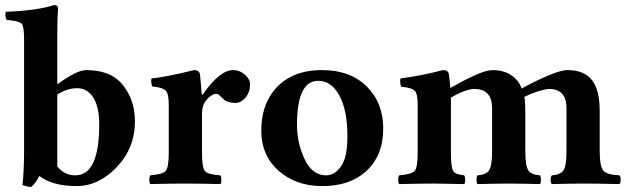

<svg xmlns="http://www.w3.org/2000/svg" viewBox="-20 -718 2460 751"><path d="M74.2 -127V-564.9Q74.2 -614.7 64.2 -625.5Q54.2 -636.2 5.9 -640.1Q-2 -654.3 2.9 -671.9Q127 -676.8 190.9 -698.2Q207 -698.2 207 -685.1Q204.1 -647.9 204.1 -583V-388.2Q281.2 -444.3 316.9 -443.8Q408.7 -443.8 454.1 -393.1Q508.3 -331.1 507.8 -243.2Q507.8 -139.2 437 -64.7Q366.2 9.8 279.8 9.8Q185.5 9.8 133.8 -29.8Q120.6 -2.9 102.1 13.2Q88.9 13.2 67.9 5.9Q74.2 -50.8 74.2 -127ZM204.1 -348.1V-66.9Q232.9 -31.7 274.9 -32.2Q367.7 -32.2 368.2 -230Q368.2 -300.8 344.5 -336.9Q320.8 -373 282.2 -373Q242.2 -373 204.1 -348.1Z M770 -268.1V-122.1Q770 -62 782 -48.6Q793.9 -35.2 841.8 -32.2Q845.7 -28.3 845.9 -15.1Q846.2 -2 841.8 2Q755.9 0 705.1 0Q651.9 0 567.9 2Q564 -2 564 -14.9Q564 -27.8 567.9 -32.2Q615.7 -36.1 627.9 -49.1Q640.1 -62 640.1 -122.1V-309.1Q640.1 -351.1 628.2 -363.5Q616.2 -376 575.2 -379.9Q569.3 -397.9 572.8 -411.1Q630.9 -417 738.8 -443.8Q759.8 -443.8 762.2 -426.8Q767.1 -377.9 769 -348.1H772.9Q839.8 -444.3 892.1 -443.8Q918 -443.8 938 -426Q958 -408.2 958 -388.2Q958 -357.4 940.4 -336.4Q922.9 -315.4 900.4 -315.4Q868.7 -315.4 852.1 -332Q850.1 -334 846.7 -337.4Q843.3 -340.8 841.3 -342.8Q839.4 -344.7 836.4 -346.9Q833.5 -349.1 831.1 -350.1Q828.6 -351.1 825.7 -351.1Q811.5 -351.1 793.9 -334Q782.2 -322.8 776.1 -307.9Q770 -293 770 -268.1Z M1224.6 -401.9Q1141.6 -401.9 1141.6 -229Q1141.6 -160.2 1171.1 -96.2Q1200.7 -32.2 1255.9 -32.2Q1289.1 -32.2 1314 -67.6Q1338.9 -103 1338.9 -184.1Q1338.9 -286.1 1307.6 -344Q1276.4 -401.9 1224.6 -401.9ZM1002 -207Q1002 -307.1 1056.6 -370.1Q1121.1 -444.3 1240.7 -443.8Q1349.6 -443.8 1414.3 -379.9Q1479 -315.9 1479 -215.8Q1479 -107.9 1410.6 -46.9Q1346.7 10.3 1239.7 9.8Q1137.7 9.8 1069.8 -50Q1002 -109.9 1002 -207Z M1743.7 -122.1Q1743.7 -63 1752.7 -49.1Q1761.7 -35.2 1795.4 -32.2Q1799.3 -28.3 1799.6 -15.1Q1799.8 -2 1795.4 2Q1709.5 0 1678.7 0Q1625.5 0 1541.5 2Q1537.6 -2 1537.6 -14.9Q1537.6 -27.8 1541.5 -32.2Q1589.4 -36.1 1601.6 -49.1Q1613.8 -62 1613.8 -122.1V-309.1Q1613.8 -351.1 1602.3 -363Q1590.8 -375 1548.8 -378.9Q1543 -397.9 1546.4 -411.1Q1631.3 -422.4 1712.4 -443.8Q1734.4 -443.8 1735.8 -426.8Q1739.3 -403.8 1741.2 -374Q1794.9 -404.3 1838.6 -424.1Q1882.3 -443.8 1906.7 -443.8Q1918.9 -443.8 1930.4 -442.1Q1941.9 -440.4 1952.1 -437.3Q1962.4 -434.1 1971.2 -429.2Q1980 -424.3 1987.5 -418.2Q1995.1 -412.1 2001.5 -404.8Q2007.8 -397.5 2012.5 -389.2Q2017.1 -380.9 2020.5 -371.6Q2070.8 -399.9 2122.6 -421.9Q2174.3 -443.8 2199.7 -443.8Q2264.6 -443.8 2295.2 -405Q2325.7 -366.2 2325.7 -284.2V-127.9Q2325.7 -66.9 2340.1 -50.5Q2354.5 -34.2 2402.8 -32.2Q2407.7 -28.3 2407.7 -15.1Q2407.7 -2 2402.8 2Q2316.9 0 2260.7 0Q2222.7 0 2138.7 2Q2133.8 -2 2133.8 -14.9Q2133.8 -27.8 2138.7 -32.2Q2171.9 -34.2 2183.8 -51.5Q2195.8 -68.8 2195.8 -127.9V-294.9Q2195.8 -370.1 2127.4 -370.1Q2121.1 -370.1 2110.6 -367.9Q2100.1 -365.7 2087.4 -361.8Q2074.7 -357.9 2059.6 -351.8Q2044.4 -345.7 2031.2 -338.9Q2032.7 -331.1 2033.7 -316.4Q2034.7 -301.8 2034.7 -284.2V-127.9Q2034.7 -68.8 2046.6 -51.5Q2058.6 -34.2 2091.8 -32.2Q2095.7 -28.3 2095.7 -15.1Q2095.7 -2 2091.8 2Q2005.9 0 1969.7 0Q1931.6 0 1847.7 2Q1843.8 -2 1843.8 -14.9Q1843.8 -27.8 1847.7 -32.2Q1880.9 -34.2 1892.8 -51.5Q1904.8 -68.8 1904.8 -127.9V-294.9Q1904.8 -370.1 1834.5 -370.1Q1820.3 -370.1 1795.4 -361.3Q1770.5 -352.5 1743.7 -335.9Q1743.7 -326.2 1743.7 -321.3Z"/></svg>

Font: Linux Libertine
Style: Bold
Weight: 700
Designer: Philipp H. Poll
Foundry: Philipp H. Poll
Version: Version 5.0.3